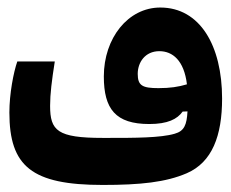

<svg xmlns="http://www.w3.org/2000/svg" viewBox="-20 -497 626 520"><path d="M258.3 3.9C360.4 3.9 429.2 -3.4 485.8 -27.8C554.7 -57.6 581.5 -129.4 581.5 -230C581.5 -373.5 521.5 -476.6 414.1 -476.6C326.7 -476.6 261.2 -393.6 261.2 -290C261.2 -201.7 293 -161.1 384.3 -161.1C434.1 -161.1 460 -174.3 474.6 -194.8L487.8 -195.3C485.8 -158.7 479 -142.1 453.1 -134.8C414.6 -123.5 343.8 -123.5 273.9 -123.5C268.6 -123.5 263.7 -123.5 258.3 -123.5C135.3 -123.5 115.7 -143.1 115.7 -210.4C115.7 -242.7 120.1 -277.8 128.4 -330.6H26.9C16.6 -301.3 5.4 -242.7 5.4 -192.4C5.4 -46.4 65.9 3.9 258.3 3.9ZM486.3 -268.6C462.9 -261.7 440.9 -258.3 409.2 -258.3C365.7 -258.3 353 -265.1 353 -296.9C353 -328.1 373 -358.4 411.6 -358.4C447.3 -358.4 478.5 -333.5 486.3 -268.6Z"/></svg>

Font: Cascadia Mono SemiBold
Style: Regular
Weight: 600
Monospace: yes
Designer: Aaron Bell
Foundry: Saja Typeworks
Version: Version 2404.023